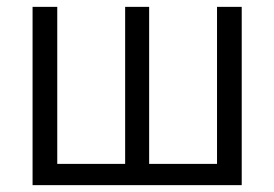

<svg xmlns="http://www.w3.org/2000/svg" viewBox="-20 -540 800 560"><path d="M685 0H75V-520H147V-62H345V-520H415V-62H613V-520H685Z"/></svg>

Font: Mplus 1p
Style: Regular
Weight: 400
Version: Version 1.061